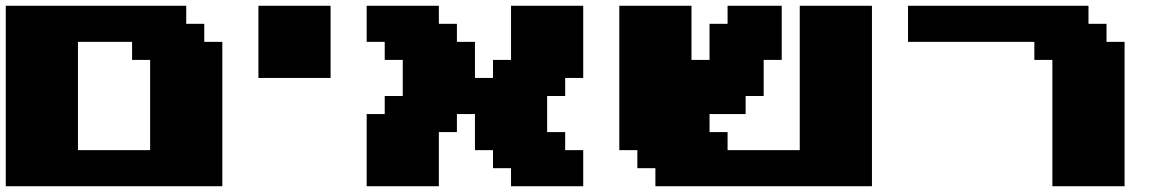

<svg xmlns="http://www.w3.org/2000/svg" viewBox="-20 -645 4040 665"><path d="M0 0H750V-500H687.5V-562.5H625V-625H0ZM500 -125H250V-500H437.5V-437.5H500Z M875 -375H1125V-625H875Z M1750 0H2000V-125H1937.5V-187.5H1875V-312.5H1937.5V-375H2000V-625H1750V-437.5H1687.5V-375H1625V-500H1562.5V-562.5H1500V-625H1250V-500H1312.5V-437.5H1375V-312.5H1312.5V-250H1250V0H1500V-187.5H1562.5V-250H1625V-125H1687.5V-62.5H1750Z M2250 0H3000V-625H2750V-125H2500V-187.5H2437.5V-250H2562.5V-312.5H2625V-437.5H2687.5V-625H2500V-562.5H2437.5V-437.5H2375V-625H2125V-125H2187.5V-62.5H2250Z M3625 0H3875V-500H3812.5V-562.5H3750V-625H3125V-500H3562.5V-437.5H3625Z"/></svg>

Font: Faithful 32x
Style: Bold
Weight: 400
Foundry: Faithful Resource Pack
Version: Version 1.0; January 27, 2023